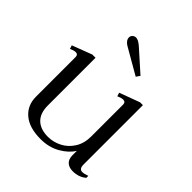

<svg xmlns="http://www.w3.org/2000/svg" viewBox="-190 -819 960 960"><g transform="rotate(45 290.5 -338.5)"><path d="M199 -662Q199 -673 207 -680Q215 -687 225 -687Q241 -687 264 -667L376 -567L362 -547L225 -626Q214 -632 206.5 -641.5Q199 -651 199 -662ZM545 -29V-15Q516 10 473 10Q447 10 431.5 -4Q416 -18 416 -46V-77Q395 -42 350 -16Q305 10 246 10Q166 10 123 -26.5Q80 -63 80 -124V-404Q80 -422 63 -422Q51 -422 31 -413L25 -432L130 -472H153V-135Q153 -80 182 -52Q211 -24 264 -24Q302 -24 337 -42Q372 -60 394 -95Q416 -130 416 -178V-404Q416 -422 398 -422Q388 -422 366 -413L360 -432L468 -472H488V-52Q488 -21 510 -21Q523 -21 545 -29Z"/></g></svg>

Font: Taviraj Light
Style: Regular
Weight: 300
Designer: Katatrad Team
Foundry: CadsonDemak
Version: Version 1.001